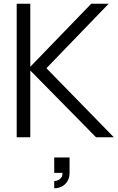

<svg xmlns="http://www.w3.org/2000/svg" viewBox="-20 -740 634 1035"><path d="M272.3 236Q280.5 236 291.2 232Q301.8 228 309.8 218.1Q317.7 208.2 316.7 191.7H272.3V109H355V191.7Q355 218.5 343.2 237.3Q331.5 256.2 312.7 265.6Q293.8 275 272.3 275ZM70 0V-720H143.3V-380L472 -720H566L230.3 -372.3L593.7 0H497.7L143.3 -360V0Z"/></svg>

Font: Manrope
Style: Regular
Weight: 400
Designer: Mikhail Sharanda
Foundry: Mikhail Sharanda
Version: Version 4.503